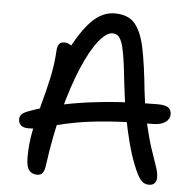

<svg xmlns="http://www.w3.org/2000/svg" viewBox="-52 -762 829 823"><g transform="rotate(5 363.0 -350.5)"><path d="M618 9Q596 9 581.5 -9.5Q567 -28 550 -72Q535 -109 521 -162Q507 -215 496 -274Q485 -333 479 -386Q472 -451 466 -497Q460 -543 453 -570.5Q446 -598 435.5 -611Q425 -624 407 -624Q380 -624 346.5 -581.5Q313 -539 280 -461Q247 -383 218 -274Q189 -165 171 -31Q168 -12 160.5 -2Q153 8 138 8Q115 8 102.5 -7.5Q90 -23 90 -63Q90 -121 101.5 -178.5Q113 -236 129 -294Q145 -352 158 -411.5Q171 -471 174 -531Q175 -548 182 -557.5Q189 -567 204 -567Q218 -567 231 -559Q244 -551 255 -534L218 -524Q264 -617 309.5 -663.5Q355 -710 409 -710Q467 -710 496 -676Q525 -642 539.5 -571.5Q554 -501 565 -389Q575 -306 589 -246Q603 -186 617 -144Q631 -102 641 -74Q651 -46 651 -25Q651 -9 642.5 0Q634 9 618 9ZM83 -187Q61 -187 50.5 -196.5Q40 -206 40 -222Q40 -235 48 -243.5Q56 -252 75 -259Q183 -300 323 -319Q463 -338 625 -338Q660 -338 672.5 -328Q685 -318 685 -299Q685 -279 666 -265.5Q647 -252 610 -252Q495 -252 417 -245.5Q339 -239 286.5 -229.5Q234 -220 199 -210Q164 -200 137.5 -193.5Q111 -187 83 -187Z"/></g></svg>

Font: Shantell Sans Light
Style: Regular
Weight: 400
Version: Version 1.011;[c5ecc13dd]